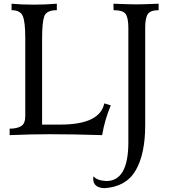

<svg xmlns="http://www.w3.org/2000/svg" viewBox="-20 -713 891 1013"><path d="M519 0Q364.7 -4.9 240.2 -4.9Q148.4 -4.9 30.8 0V-34.2Q69.8 -34.2 91.6 -47.6Q113.3 -61 113.3 -100.6V-513.7Q113.3 -597.2 100.3 -628.2Q87.4 -659.2 41 -659.2V-693.4Q90.3 -688.5 160.6 -688.5Q218.3 -688.5 279.8 -693.4V-659.2Q225.1 -659.2 213.6 -627.2Q202.1 -595.2 202.1 -508.8V-55.7H298.8Q506.3 -55.7 530.3 -167.5L564.5 -157.2Q532.2 -80.6 519 0ZM531.2 279.8Q472.2 277.8 471.7 230Q471.7 223.1 473.6 217.3Q491.7 239.7 541 242.2Q657.2 242.2 657.2 37.1V-565.4Q657.2 -618.2 643.3 -638.7Q629.4 -659.2 579.1 -659.2L578.6 -693.4Q668.9 -689.9 698.2 -689.9Q727.1 -689.9 816.9 -693.4V-659.2Q773.9 -659.2 760 -638.9Q746.1 -618.7 746.1 -567.4V-52.7Q746.1 99.6 695.8 186Q645.5 272.5 531.2 279.8Z"/></svg>

Font: Almanac
Style: Regular
Weight: 400
Designer: Eden's Almanac
Version: Version 3.501;March 28, 2021;FontCreator 13.0.0.2683 64-bit